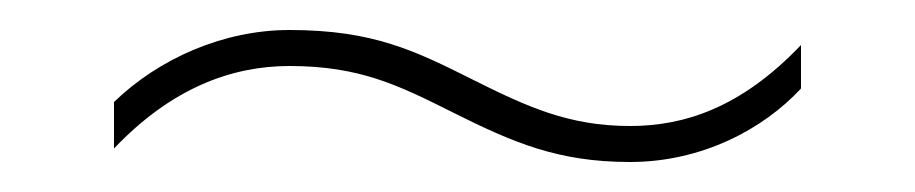

<svg xmlns="http://www.w3.org/2000/svg" viewBox="-20 -417 610 128"><path d="M282 -342C322 -322 352 -309 400 -309C448 -309 489 -331 514 -358V-387C474 -345 436 -333 400 -333C359 -333 331 -346 295 -364C257 -383 229 -397 173 -397C129 -397 86 -378 56 -349V-318C94 -358 134 -373 173 -373C220 -373 246 -360 282 -342Z"/></svg>

Font: Noto Sans Arabic Thin
Style: Regular
Weight: 100
Designer: Monotype Design Team, Nadine Chahine, Nizar Qandah and Khaled Hosny
Foundry: Monotype Imaging Inc.
Version: Version 2.012